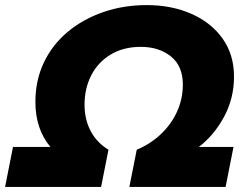

<svg xmlns="http://www.w3.org/2000/svg" viewBox="-65 -734 969 754"><path d="M-45 0 -14 -157H133Q74 -227 74 -334Q74 -419 107.5 -489Q141 -559 201 -609Q261 -659 340.5 -686.5Q420 -714 511 -714Q609 -714 687 -679.5Q765 -645 809.5 -582Q854 -519 854 -433Q854 -348 815 -275.5Q776 -203 716 -157H852L821 0H443L472 -146Q525 -168 566 -206.5Q607 -245 630 -295Q653 -345 653 -402Q653 -475 606 -512.5Q559 -550 488 -550Q420 -550 370 -520Q320 -490 293.5 -438.5Q267 -387 267 -323Q267 -265 291 -219.5Q315 -174 361 -146L332 0Z"/></svg>

Font: Montserrat ExtraBold
Style: Italic
Weight: 800
Italic angle: -11.3°
Designer: Julieta Ulanovsky
Foundry: Julieta Ulanovsky
Version: Version 9.000; ttfautohint (v1.8.4.7-5d5b)